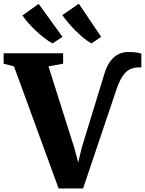

<svg xmlns="http://www.w3.org/2000/svg" viewBox="-40 -1038 802 1063"><path d="M284.5 5.5 37.5 -670.5 -20 -685.5V-743H309.5V-685.5L228.5 -670.5L371 -220.5L393 -138.5L412.5 -220L537.5 -628Q551 -673 571.5 -699.8Q592 -726.5 616.8 -738.2Q641.5 -750 668.5 -750Q700 -750 718 -747Q736 -744 742.5 -741V-664Q741.5 -665 739 -665Q736.5 -665 731 -665Q701 -665 678.5 -653.8Q656 -642.5 638.5 -616.2Q621 -590 605 -543.5L420 5.5ZM250.5 -798Q231.5 -807.5 207.8 -825.8Q184 -844 160 -866.5Q136 -889 116 -911.5Q96 -934 84.5 -952.5L174 -1016.5L306 -834L251.5 -798ZM466 -798Q440 -812 408.5 -839.8Q377 -867.5 349 -899Q321 -930.5 305 -954.5L396.5 -1017.5L520 -834L467 -798Z"/></svg>

Font: Merriweather 48pt Black
Style: Regular
Weight: 900
Version: Version 2.100